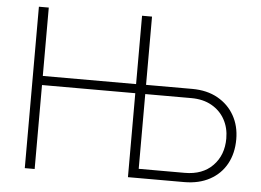

<svg xmlns="http://www.w3.org/2000/svg" viewBox="-51 -795 1173 862"><g transform="rotate(5 535.0 -364.0)"><path d="M90.3 0V-727.5H134.8V-419.4H576.7V-378.4H134.8V0ZM585.4 -419.9H808.1Q875 -419.9 923.6 -392.6Q972.2 -365.2 998.5 -318.4Q1024.9 -271.5 1024.9 -211.4Q1024.9 -148.4 998.8 -100.8Q972.7 -53.2 923.8 -26.6Q875 0 808.1 0H555.2V-727.5H600.1V-41.5H807.6Q887.7 -41.5 933.8 -88.9Q980 -136.2 980 -211.4Q980 -259.3 959.2 -296.9Q938.5 -334.5 899.9 -356.4Q861.3 -378.4 807.6 -378.4H585.4Z"/></g></svg>

Font: Inter 24pt ExtraLight
Style: Regular
Weight: 250
Designer: Rasmus Andersson
Foundry: rsms
Version: Version 4.001;git-66647c0bb